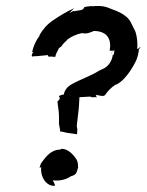

<svg xmlns="http://www.w3.org/2000/svg" viewBox="-20 -617 487 638"><path d="M91 -444C87 -442 81 -425 91 -430C107 -430 125 -433 139 -434C139 -432 140 -430 141 -429C148 -429 156 -429 163 -428L164 -429C165 -437 170 -445 174 -453C174 -457 181 -460 184 -463C189 -471 197 -479 204 -485H203C217 -496 234 -503 252 -507C271 -503 280 -510 292 -514C330 -514 351 -493 345 -453C345 -452 344 -451 344 -450C345 -447 361 -449 361 -449C361 -449 361 -448 360 -447C360 -444 358 -439 358 -433C357 -434 356 -435 356 -437L355 -436C354 -425 349 -413 343 -405C331 -389 318 -387 309 -382C283 -365 244 -352 220 -338C205 -330 195 -319 192 -303C183 -302 175 -298 176 -297C177 -296 178 -293 179 -291L178 -290V-289C178 -286 174 -282 172 -281L171 -280C172 -265 176 -248 176 -231V-205C177 -197 180 -187 180 -180C189 -180 197 -176 207 -175C217 -174 226 -172 235 -171C235 -171 236 -171 236 -171C237 -180 238 -189 235 -198L242 -259C243 -271 243 -284 244 -294C255 -295 268 -295 280 -296C289 -290 299 -298 302 -292C301 -294 300 -298 298 -301C308 -302 322 -294 329 -301C335 -310 346 -324 363 -335C363 -335 364 -335 364 -335C364 -335 363 -335 363 -335C363 -336 364 -336 365 -337C364 -336 364 -335 364 -335C379 -340 407 -364 432 -415C436 -424 439 -435 441 -446C442 -445 440 -446 441 -450C441 -453 445 -458 447 -460L446 -461C444 -459 440 -455 436 -454C438 -476 435 -496 430 -512C417 -536 414 -552 395 -565C379 -578 355 -585 335 -593C320 -598 303 -598 286 -596L287 -597C279 -596 268 -596 260 -593C256 -580 241 -584 224 -579C225 -579 225 -580 226 -581C223 -581 213 -575 211 -573C215 -579 222 -586 227 -590C204 -580 179 -565 157 -550C136 -536 122 -519 111 -500C111 -500 111 -499 112 -499C100 -483 91 -465 87 -444ZM112 -59C113 -60 116 -61 117 -62C113 -29 135 4 163 0C162 -5 158 -14 155 -18C175 -15 198 -19 215 -31C237 -37 234 -45 240 -62L239 -63C240 -71 238 -79 235 -86C224 -103 205 -125 182 -122C182 -122 181 -121 181 -120C151 -120 134 -99 117 -75C116 -73 114 -70 114 -68C114 -65 111 -62 112 -59ZM350 -440 351 -439C352 -441 352 -443 353 -445C352 -443 351 -441 350 -440ZM354 -446C354 -446 353 -445 353 -445C353 -445 354 -446 354 -446ZM354 -446C355 -448 356 -448 356 -448V-447C356 -446 355 -446 354 -446Z"/></svg>

Font: Charger Mayhem
Style: Obl
Weight: 400
Designer: Jasper
Foundry: Cannot Into Space Fonts
Version: Version 0.98